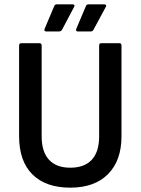

<svg xmlns="http://www.w3.org/2000/svg" viewBox="-20 -854 649 885"><path d="M304 11Q191 11 129.5 -50Q68 -111 68 -227V-644Q68 -655 79 -655H161Q172 -655 172 -644V-226Q172 -154 206 -117.5Q240 -81 304 -81Q369 -81 403 -117.5Q437 -154 437 -226V-644Q437 -655 447 -655H530Q540 -655 540 -644V-226Q540 -114 478 -51.5Q416 11 304 11ZM339 -709Q327 -709 332 -722L376 -826Q379 -834 388 -834H461Q466 -834 468.5 -830.5Q471 -827 467 -821L411 -717Q407 -709 398 -709ZM193 -709Q181 -709 186 -722L230 -826Q233 -834 242 -834H315Q320 -834 322.5 -830.5Q325 -827 321 -821L266 -717Q261 -709 252 -709Z"/></svg>

Font: Sofia Sans Extra Cond
Style: Bold
Weight: 700
Width: 1
Designer: Botio Nikoltchev, Ani Petrova
Foundry: lettersoup
Version: Version 4.100; ttfautohint (v1.8.3)